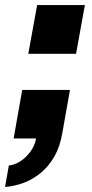

<svg xmlns="http://www.w3.org/2000/svg" viewBox="-47 -548 363 760"><path d="M-27 192 -12 107Q11 105 33.5 90.5Q56 76 73.5 52Q91 28 96 0H7L41 -192H230L200 -23Q191 31 169 70Q147 109 116 135Q85 161 48.5 175Q12 189 -27 192ZM65 -335 100 -528H289L254 -335Z"/></svg>

Font: Archivo SemiCondensed Black
Style: Italic
Weight: 900
Width: 4
Italic angle: -10°
Designer: Hector Gatti
Foundry: Omnibus-Type
Version: Version 2.001